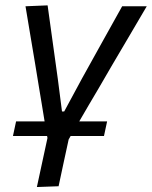

<svg xmlns="http://www.w3.org/2000/svg" viewBox="-20 -520 581 734"><path d="M29.5 0 41.5 -56H150.5Q145 -89.5 139.5 -123.2Q134 -157 128.5 -189.5L114.5 -275Q105.5 -329.5 96 -385.2Q86.5 -441 77.5 -496L162 -499.5Q172 -427 181.5 -358.8Q191 -290.5 201 -218.5L217 -94H225.5L293.5 -220Q333 -291 371.2 -360Q409.5 -429 447 -496H541Q508.5 -441 475.5 -384.5Q442.5 -328 409.5 -272.5L357.5 -183Q338.5 -151 320 -119.5Q301.5 -88 283 -56H389.5L377.5 0H250Q246 6.5 242.5 13Q232 60.5 222.8 103.8Q213.5 147 204 192L121 195Q131 148.5 140.8 103.2Q150.5 58 161.5 7.5L160 0Z"/></svg>

Font: Commissioner
Style: Italic
Weight: 400
Italic angle: -12°
Designer: Kostas Bartsokas
Foundry: Kostas Bartsokas
Version: Version 1.000; ttfautohint (v1.8.3)